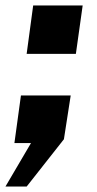

<svg xmlns="http://www.w3.org/2000/svg" viewBox="-36 -526 355 706"><path d="M62 -328H243L268 -506H86ZM-16 160H62L199 -14L224 -175H41L17 0H78Z"/></svg>

Font: United Sans ExtraBold
Style: Italic
Weight: 800
Italic angle: -8°
Designer: Pablo Impallari, Rodrigo Fuenzalida (Modified by Dan O. Williams)
Version: Version 1.000;PS 001.000;hotconv 1.0.88;makeotf.lib2.5.64775